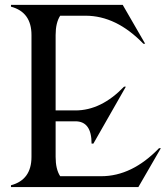

<svg xmlns="http://www.w3.org/2000/svg" viewBox="-20 -757 676 777"><path d="M24.4 0V-7.3Q107.4 -29.3 107.4 -122.1V-615.2Q107.4 -708 24.4 -730V-737.3H476.6L567.4 -580.1H560.1Q450.7 -693.4 326.2 -693.4H223.6Q205.1 -665 205.1 -615.2V-310.1H285.2Q389.6 -310.1 481.9 -406.2H489.3L357.9 -175.8H350.6Q350.6 -266.1 285.2 -266.1H205.1V-122.1Q205.1 -71.8 223.6 -43.9H389.6Q514.2 -43.9 623.5 -157.2H630.9L540 0Z"/></svg>

Font: Modern Antiqua
Style: Book
Weight: 400
Designer: Wojciech Kalinowski "wmk69" (wmk69@o2.pl)
Foundry: Wojciech Kalinowski "wmk69" (wmk69@o2.pl)
Version: Version 3.1.0; 2021-05-28